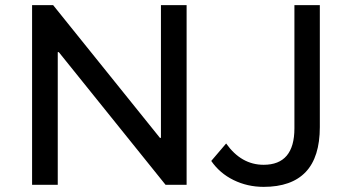

<svg xmlns="http://www.w3.org/2000/svg" viewBox="-20 -720 1365 748"><path d="M707 -700V0H625L209 -517H205V0H105V-700H187L603 -183H607V-700ZM803 -93 861 -161Q920 -78 1007 -78Q1127 -78 1127 -220V-700H1226V-225Q1226 -108 1171 -50Q1116 8 1007 8Q944 8 890 -18.5Q836 -45 803 -93Z"/></svg>

Font: CMG Sans Medium
Style: Regular
Weight: 500
Designer: Julieta Ulanovsky
Foundry: Julieta Ulanovsky
Version: Version 7.200